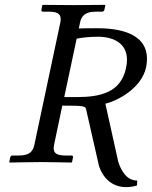

<svg xmlns="http://www.w3.org/2000/svg" viewBox="-20 -666 624 789"><path d="M580 -388C606 -514 500 -550 380 -550C348 -550 325 -550 304 -549L309 -574C315 -602 332 -618 373 -618H399C404 -618 408 -621 409 -626L413 -645L411 -646C411 -646 318 -645 282 -645C243 -645 156 -646 156 -646L154 -645L150 -626C149 -621 152 -618 156 -618H183C222 -618 234 -604 228 -574L121 -70C115 -42 99 -27 58 -27H31C27 -27 23 -24 22 -19L18 0L20 2C20 2 113 0 148 0C188 0 274 2 274 2L276 0L280 -19C281 -24 278 -27 274 -27H248C208 -27 196 -40 202 -70L236 -232C326 -232 331 -230 334 -216L387 17C403 64 439 103 499 103C514 103 532 100 543 96L544 76C504 76 480 42 466 -1L413 -240C462 -251 561 -303 580 -388ZM498 -387C477 -285 391 -267 294 -267H244L295 -507C320 -512 348 -515 384 -515C444 -515 520 -488 498 -387Z"/></svg>

Font: Libertinus Sans
Style: Italic
Weight: 400
Italic angle: -12°
Designer: Philipp H. Poll, Khaled Hosny
Foundry: Caleb Maclennan
Version: Version 7.050;RELEASE